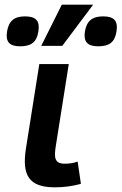

<svg xmlns="http://www.w3.org/2000/svg" viewBox="-20 -786 520 821"><path d="M219.1 -165 274.1 -512H148.1L91.1 -152C72.8 -36.6 103.3 15 214.6 15C253.3 15 290.4 10 326 0L312 -95C295.8 -89 277.3 -86 256.6 -86C211.1 -86 211.1 -114.4 219.1 -165ZM420.4 -716C374.7 -716 350.2 -696 343.1 -651C336.3 -607.8 353.7 -588 400.1 -588C446 -588 470.8 -604.6 478.1 -651C485.5 -697.4 467.5 -716 420.4 -716ZM86.4 -716C40.6 -716 17.2 -696 10.1 -651C3.3 -607.8 19.6 -588 66.1 -588C112 -588 136.8 -604.6 144.1 -651C151.5 -697.4 133.5 -716 86.4 -716ZM378.3 -766H244.3L156.4 -590H246.4Z"/></svg>

Font: Fog Sans
Style: It
Weight: 700
Foundry: Intel Corporation
Version: Version 1.00